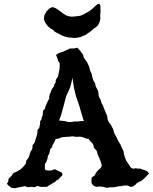

<svg xmlns="http://www.w3.org/2000/svg" viewBox="-20 -983 804 1010"><path d="M348 -728H368L387 -732L400 -718L410 -705L417 -695L421 -680L428 -669L436 -659L443 -646L450 -629L454 -611L462 -595L466 -576L471 -560L480 -545L484 -527L491 -515L496 -504L498 -492L499 -480L503 -469L508 -461L512 -450L515 -439L521 -429L525 -418L529 -408L534 -396L538 -385L543 -377L545 -364L546 -354L553 -340L566 -322L576 -301L582 -280L592 -263L601 -243L613 -224L622 -203L630 -187L632 -173L637 -156L644 -138L657 -119L667 -103L680 -95L692 -98L705 -96H718L730 -91L741 -88L755 -82L764 -70L737 -43L727 -34L714 -27L701 -21L692 -11L680 -2L666 0L652 -7H634L616 -4L598 -2L580 2H560L541 5L523 0L503 -2L485 0L471 -7L462 -18L461 -32L462 -49L477 -59L482 -68L489 -79L496 -88L505 -95L512 -102L515 -114L510 -133L503 -150L494 -170L489 -189L475 -205L469 -226L455 -240L446 -252L434 -254L421 -259L410 -263L398 -264L380 -263L363 -266L345 -264L326 -263L305 -261L289 -254L273 -252L268 -240L263 -231L256 -219L254 -209L244 -198L242 -187L239 -175L232 -163L230 -149L225 -134L216 -119V-93L221 -88L233 -86H249L268 -93L286 -84L305 -75L309 -63L305 -58L296 -49L289 -40L277 -34L268 -25L257 -19L249 -14L237 -7L226 0H193L177 -5L161 2L144 0L126 2L111 -4L93 0L77 3L58 7L41 5L27 -5L16 -16L23 -27L25 -43L39 -56L51 -73L72 -82L89 -93L104 -107L116 -123L119 -140L128 -150L134 -163L137 -175L141 -186L148 -196L151 -207V-219L161 -231L165 -241L168 -254L172 -264L175 -275L177 -287V-300L186 -309L189 -322L191 -332V-345L198 -355L200 -366L205 -377V-389L207 -401L216 -411L219 -422L223 -432L233 -454L239 -464V-476L242 -487L247 -499L250 -509L257 -520L264 -529L266 -539L273 -550V-562L279 -571L286 -583L289 -600L293 -618L294 -634V-650L286 -662L282 -676L275 -694L289 -704L301 -708L312 -711L326 -718ZM361 -574 355 -545 348 -521 338 -498 328 -477 321 -450 307 -398 300 -374 291 -349 321 -346 338 -341H355L371 -344H389L405 -346H421L414 -368L409 -386L403 -405L398 -424L391 -444L385 -462L379 -479L374 -501L369 -521ZM493 -961 503 -963 508 -953V-940L509 -925L508 -912L507 -898L508 -884L504 -868L496 -851L486 -841L474 -833L464 -824L454 -816L442 -808L432 -800L419 -795L404 -788L388 -785L372 -783L355 -785L339 -786L323 -790L309 -795L295 -802L282 -809L268 -816L259 -826L246 -833L233 -844L219 -862L211 -880L213 -902L224 -922L239 -938L256 -946L273 -940L292 -927L309 -914L326 -903L340 -898L356 -895L378 -897L403 -900L424 -910L446 -922L464 -935L480 -950Z"/></svg>

Font: Tagesschrift
Style: Regular
Weight: 400
Designer: Yanone
Version: Version 2.000; ttfautohint (v1.8.4.7-5d5b)